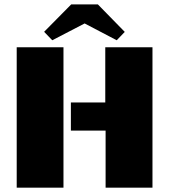

<svg xmlns="http://www.w3.org/2000/svg" viewBox="-20 -866 780 886"><path d="M465.8 -647.9H683.6V0H467.3V-263.2H307.1V-393.1H465.8ZM272.9 0H57.1V-647.9H272.9ZM308.6 -845.7H431.6L555.7 -718.8L518.6 -680.2L370.6 -757.8L221.2 -680.2L183.6 -719.2Z"/></svg>

Font: Black Ops One [rus by aLiNcE]
Style: Regular
Weight: 400
Designer: James Grieshaber
Foundry: James Grieshaber
Version: Version 1.002;May 25, 2024;FontCreator 13.0.0.2680 64-bit